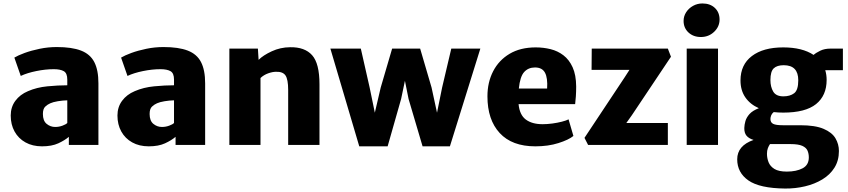

<svg xmlns="http://www.w3.org/2000/svg" viewBox="-20 -838 4905 1110"><path d="M223 8Q168 8 127.2 -14.8Q86.5 -37.5 64.2 -77.8Q42 -118 42 -170Q42 -219 68.8 -255.2Q95.5 -291.5 142 -311Q192.5 -333 254.5 -339Q316.5 -345 369 -345V-378Q369 -415 348.8 -426.5Q328.5 -438 291 -438Q243 -438 190 -427.2Q137 -416.5 100 -399L63 -505Q83.5 -517.5 122.2 -531.8Q161 -546 209.5 -556Q258 -566 308 -566Q395.5 -566 448.5 -545.5Q501.5 -525 525.2 -479Q549 -433 549 -356V0H378V-47Q355 -27 317.2 -9.5Q279.5 8 223 8ZM228 -179Q228 -139.5 249.8 -121.8Q271.5 -104 299 -104Q321 -104 341.2 -111.5Q361.5 -119 369 -127V-258Q343 -257.5 314.5 -252.8Q286 -248 271 -241Q255.5 -234.5 241.8 -221.8Q228 -209 228 -179Z M840 8Q785 8 744.2 -14.8Q703.5 -37.5 681.2 -77.8Q659 -118 659 -170Q659 -219 685.8 -255.2Q712.5 -291.5 759 -311Q809.5 -333 871.5 -339Q933.5 -345 986 -345V-378Q986 -415 965.8 -426.5Q945.5 -438 908 -438Q860 -438 807 -427.2Q754 -416.5 717 -399L680 -505Q700.5 -517.5 739.2 -531.8Q778 -546 826.5 -556Q875 -566 925 -566Q1012.5 -566 1065.5 -545.5Q1118.5 -525 1142.2 -479Q1166 -433 1166 -356V0H995V-47Q972 -27 934.2 -9.5Q896.5 8 840 8ZM845 -179Q845 -139.5 866.8 -121.8Q888.5 -104 916 -104Q938 -104 958.2 -111.5Q978.5 -119 986 -127V-258Q960 -257.5 931.5 -252.8Q903 -248 888 -241Q872.5 -234.5 858.8 -221.8Q845 -209 845 -179Z M1306 0V-557H1471L1475 -492Q1501.5 -518.5 1551.2 -541.5Q1601 -564.5 1657 -565Q1742 -566.5 1784.5 -518.8Q1827 -471 1827 -351V0H1646V-318Q1646 -379 1630.5 -401.8Q1615 -424.5 1575 -423Q1555.5 -423 1530.2 -414Q1505 -405 1486 -387V0Z M2057 8 1890 -557H2066L2117 -332L2147 -186.5L2181 -332L2247 -557H2409L2475 -332L2506.5 -186.5L2536 -332L2589 -557H2757L2581 8H2423L2342 -266L2321 -371L2299 -266L2221 8Z M3075 8Q2940 8 2869 -68.8Q2798 -145.5 2798 -281Q2798 -362 2831 -426Q2864 -490 2926.2 -527Q2988.5 -564 3077 -564Q3121.5 -564 3163 -553.8Q3204.5 -543.5 3237.5 -518.2Q3270.5 -493 3290.5 -449Q3310.5 -405 3311 -338Q3311 -308 3309.2 -281Q3307.5 -254 3305 -236H2978Q2984 -173.5 3020 -146.8Q3056 -120 3117 -120Q3144 -120 3173.5 -124Q3203 -128 3228.2 -134.5Q3253.5 -141 3267 -148L3295 -52Q3267.5 -29.5 3208.5 -10.8Q3149.5 8 3075 8ZM3073 -448Q3034.5 -448 3010.5 -421.8Q2986.5 -395.5 2979.5 -326H3143Q3147 -387 3130.8 -417.5Q3114.5 -448 3073 -448Z M3380 0 3359 -41 3590 -389 3619 -434H3400L3401 -557H3841L3859 -510L3633 -172L3601 -127H3841V0Z M3950 0V-557H4131V0ZM4032 -624Q3988.5 -624 3960.2 -650.2Q3932 -676.5 3932 -717Q3932 -744.5 3947 -767.5Q3962 -790.5 3986.8 -804.2Q4011.5 -818 4041 -818Q4085.5 -818 4112.8 -792.2Q4140 -766.5 4140 -725Q4140 -684 4108.5 -654Q4077 -624 4032 -624Z M4508 -187Q4479 -187 4453 -190Q4442.5 -181.5 4438.2 -170.5Q4434 -159.5 4434 -150Q4434 -130 4449.8 -122Q4465.5 -114 4505 -114H4606Q4692.5 -114 4741.2 -93.2Q4790 -72.5 4810 -38.5Q4830 -4.5 4830 35Q4830 90.5 4804.2 131.5Q4778.5 172.5 4734.2 199.2Q4690 226 4634.2 239.2Q4578.5 252.5 4519 252Q4371.5 250.5 4306.8 205.2Q4242 160 4242 83Q4242 4 4336.5 -29Q4309 -37.5 4295.8 -53.5Q4282.5 -69.5 4283 -98Q4283.5 -117 4289.5 -138Q4295.5 -159 4313.2 -178.8Q4331 -198.5 4367 -212.5Q4317 -234.5 4289 -275Q4261 -315.5 4261 -373Q4261 -464 4326.8 -514Q4392.5 -564 4508 -564Q4618 -564 4683.5 -520.5Q4697.5 -533 4722.5 -545Q4747.5 -557 4781 -557H4853V-432H4751Q4759 -406 4759 -376Q4759 -285.5 4697.8 -236.2Q4636.5 -187 4508 -187ZM4509 -281Q4547.5 -281 4571.2 -299Q4595 -317 4595 -374Q4595 -461 4511 -461Q4472 -461 4453 -442.8Q4434 -424.5 4434 -375Q4434 -336 4450.2 -308.5Q4466.5 -281 4509 -281ZM4414 51Q4414 76 4423.2 99.8Q4432.5 123.5 4457.2 138.8Q4482 154 4529 154Q4584 154 4620 135Q4656 116 4656 72Q4656 50.5 4648.5 33Q4641 15.5 4618.2 5.2Q4595.5 -5 4550 -5H4431.5Q4424.5 5 4419.2 18.8Q4414 32.5 4414 51Z"/></svg>

Font: Merriweather Sans ExtraBold
Style: Regular
Weight: 800
Designer: Eben Sorkin
Foundry: Eben Sorkin
Version: Version 2.001; ttfautohint (v1.8.3)